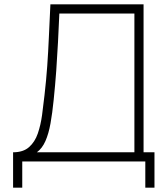

<svg xmlns="http://www.w3.org/2000/svg" viewBox="-20 -740 768 880"><path d="M82 120H40V-42Q86.5 -42 113.2 -65.8Q140 -89.5 153.2 -128Q166.5 -166.5 172.8 -212.8Q179 -259 184 -304Q192 -373.5 196.5 -437.5Q201 -501.5 204 -569.8Q207 -638 211 -720H638V-42H688V120H646V0H82ZM149 -42H596V-678H252Q249 -611.5 245.8 -546.5Q242.5 -481.5 237.8 -415.8Q233 -350 226 -282Q220 -222 211.5 -174.5Q203 -127 188.2 -93.5Q173.5 -60 149 -42Z"/></svg>

Font: Manrope Variable Light
Style: Regular
Weight: 200
Designer: Mikhail Sharanda
Foundry: Mikhail Sharanda
Version: Version 4.505